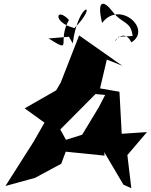

<svg xmlns="http://www.w3.org/2000/svg" viewBox="-20 -949 800 1019"><path d="M533 -142 635 31 677 50 656 -126 760 -248 626 -239 614 -462 511 -480 547 -633 629 -600 400 -761 302 -510 236 -399 298 -481 111 -374 216 -298 159 -198 9 38 166 -5 305 -80 329 -144 535 -123ZM300 -262 487 -450 538 -445 505 -381 416 -234 330 -207ZM348 -754C311 -825 332 -775 366 -719C397 -949 511 -937 375 -800C256 -829 277 -917 346 -843C280 -731 371 -661 238 -745ZM610 -754C553 -679 631 -822 677 -724C790 -793 614 -951 522 -827C492 -950 529 -951 577 -888C629 -820 674 -840 684 -758Z"/></svg>

Font: Asimov Silicon
Style: Regular
Weight: 400
Designer: Google
Version: Version 2.000980; 2014